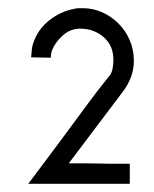

<svg xmlns="http://www.w3.org/2000/svg" viewBox="-20 -793 375 469"><path d="M56 -653Q57 -666 58 -674Q59 -682 61 -687Q72 -721 100.5 -743.5Q129 -766 164 -772Q168 -773 172.5 -773Q177 -773 182 -773Q207 -773 229.5 -763Q252 -753 269.5 -735.5Q287 -718 297 -694.5Q307 -671 307 -645Q307 -624 300 -605Q293 -586 280 -569Q246 -524 214 -481.5Q182 -439 148 -394H193Q210 -394 225.5 -393.5Q241 -393 249 -393H297V-344H49Q73 -376 97 -408Q121 -440 141 -467Q164 -498 190 -533.5Q216 -569 245 -605Q252 -612 254.5 -623Q257 -634 257 -647Q257 -682 233 -702.5Q209 -723 176 -723Q152 -723 133.5 -706.5Q115 -690 107 -670V-671Q105 -663 105 -662Q105 -661 104.5 -657.5Q104 -654 104 -652Z"/></svg>

Font: Fundamental  Brigade Scvhlank
Style: Regular
Weight: 100
Designer: Peter Wiegel, original typeface by Arno Drescher 1935
Foundry: Peter Wiegel
Version: Version 0.000 2012 initial release